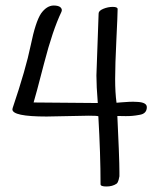

<svg xmlns="http://www.w3.org/2000/svg" viewBox="-20 -681 584 697"><path d="M330 -407 338 -632Q338 -642 355 -649Q372 -656 389.5 -656Q407 -656 407 -648Q407 -629 402.5 -537Q398 -445 398 -394.5Q398 -344 403 -308Q404 -308 421 -309.5Q438 -311 451 -311.5Q464 -312 480 -311Q513 -309 513 -292Q513 -268 486 -264Q460 -259 436 -259.5Q412 -260 406 -260Q413 -108 413 -89Q413 -70 413.5 -57.5Q414 -45 413.5 -41Q413 -37 410.5 -27.5Q408 -18 403 -14Q388 -4 366.5 -4Q345 -4 345 -12Q345 -121 337 -259Q332 -261 302 -261L149 -258Q25 -258 25 -284Q25 -286 26 -289Q74 -431 91.5 -516.5Q109 -602 129 -632Q149 -660 174 -661Q193 -661 200 -654Q207 -647 203 -638Q171 -571 140 -451Q109 -331 102 -309L335 -307Q330 -369 330 -407Z"/></svg>

Font: Handlee
Style: Regular
Weight: 400
Designer: Joe Prince
Foundry: Joe Prince
Version: Version 1.001